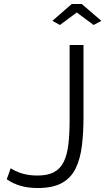

<svg xmlns="http://www.w3.org/2000/svg" viewBox="-20 -937 531 968"><path d="M34 -89Q55 -74 89.5 -63Q124 -52 169 -52Q221 -52 253 -69.5Q285 -87 302 -122.5Q319 -158 325 -211Q331 -264 331 -335V-710H401V-349Q401 -269 393 -203Q385 -137 362 -89Q339 -41 293 -15Q247 11 171 11Q122 11 84 0Q46 -11 14 -33ZM244 -832 342 -917H392L491 -832L452 -811L367 -874L282 -811Z"/></svg>

Font: Raleway Thin
Style: Regular
Weight: 400
Version: Version 4.026